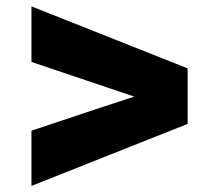

<svg xmlns="http://www.w3.org/2000/svg" viewBox="-20 -658 680 611"><path d="M80.1 -66.4Q204.1 -115.2 577.1 -263.7Q577.1 -307.6 577.1 -440.4Q453.1 -489.3 80.1 -637.7Q80.1 -593.8 80.1 -460.9Q162.1 -433.6 407.2 -350.6Q325.2 -324.2 80.1 -242.2Q80.1 -198.2 80.1 -66.4Z"/></svg>

Font: Big-Shock
Style: Black
Weight: 400